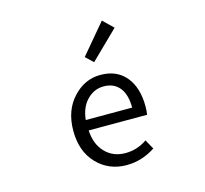

<svg xmlns="http://www.w3.org/2000/svg" viewBox="-122 -1011 1244 1163"><g transform="rotate(-15 500.0 -429.5)"><path d="M533.2 12.7Q421.9 12.7 347.7 -64.5Q273.4 -141.6 273.4 -271.5Q273.4 -398.4 346.7 -477.5Q419.9 -556.6 518.6 -556.6Q621.1 -556.6 677.7 -488.3Q734.4 -419.9 734.4 -301.8Q734.4 -275.4 730.5 -250H364.3Q368.2 -163.1 418 -111.3Q467.8 -59.6 544.9 -59.6Q618.2 -59.6 680.7 -102.5L713.9 -43Q628.9 12.7 533.2 12.7ZM363.3 -315.4H654.3Q654.3 -397.5 619.1 -440.9Q584 -484.4 519.5 -484.4Q460 -484.4 415.5 -439Q371.1 -393.6 363.3 -315.4ZM502.9 -640.6 456.1 -685.5 613.3 -872.1 676.8 -810.5Z"/></g></svg>

Font: GenEi Gothic M Regular
Style: Regular
Weight: 400
Designer: o_tamon (Modified); [Source Han Sans]
Ryoko NISHIZUKA  (kana & ideographs); Paul D. Hunt (Latin, Greek & Cyrillic); Wenl
Version: Version 1.1a;Original Version 1.004